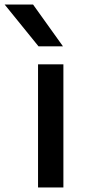

<svg xmlns="http://www.w3.org/2000/svg" viewBox="-86 -828 382 848"><path d="M82 0V-544H194V0ZM84 -623.5 -65.5 -808H60L192 -623.5Z"/></svg>

Font: Encode Sans Expanded Expanded Medium
Style: Regular
Weight: 500
Width: 7
Designer: Multiple Designers
Foundry: Impallari Type
Version: Version 3.000; ttfautohint (v1.8.3) -l 8 -r 50 -G 200 -x 14 